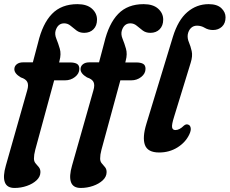

<svg xmlns="http://www.w3.org/2000/svg" viewBox="-30 -744 1136 950"><path d="M41 -401.5Q41 -416.5 52.8 -426Q64.5 -435.5 84 -435.5H132.5L158 -531.5Q180.5 -627 227.2 -675.2Q274 -723.5 353 -723.5Q400 -723.5 425 -701Q450 -678.5 450 -647Q450 -617 432.5 -599.2Q415 -581.5 386.5 -581.5Q364 -581.5 348.5 -593.2Q333 -605 319 -616.8Q305 -628.5 287.5 -628.5Q256 -628.5 245 -592Q240 -573.5 249 -551.8Q258 -530 265.8 -503.2Q273.5 -476.5 264.5 -443.5L262.5 -435H317Q338.5 -435 350.5 -428.2Q362.5 -421.5 362.5 -403.5Q362.5 -380 341.2 -363.2Q320 -346.5 292 -346.5H238L144.5 -3Q141 10 139.5 20.5Q138 31 138 40.5Q138 55 146 64.2Q154 73.5 162 83Q170 92.5 170 107.5Q170 130 151.2 147.8Q132.5 165.5 103 175.8Q73.5 186 42 186Q4 186 -6.2 157.2Q-16.5 128.5 -1 75L104.5 -296.5Q112.5 -323 105.2 -338Q98 -353 73 -361Q41 -380 41 -401.5ZM368.5 -401.5Q368.5 -416.5 380.2 -426Q392 -435.5 411.5 -435.5H460L485.5 -531.5Q508 -627 554.8 -675.2Q601.5 -723.5 680.5 -723.5Q727.5 -723.5 752.5 -701Q777.5 -678.5 777.5 -647Q777.5 -617 760 -599.2Q742.5 -581.5 714 -581.5Q691.5 -581.5 676 -593.2Q660.5 -605 646.5 -616.8Q632.5 -628.5 615 -628.5Q583.5 -628.5 572.5 -592Q567.5 -573.5 576.5 -551.8Q585.5 -530 593.2 -503.2Q601 -476.5 592 -443.5L590 -435H644.5Q666 -435 678 -428.2Q690 -421.5 690 -403.5Q690 -380 668.8 -363.2Q647.5 -346.5 619.5 -346.5H565.5L472 -3Q468.5 10 467 20.5Q465.5 31 465.5 40.5Q465.5 55 473.5 64.2Q481.5 73.5 489.5 83Q497.5 92.5 497.5 107.5Q497.5 130 478.8 147.8Q460 165.5 430.5 175.8Q401 186 369.5 186Q331.5 186 321.2 157.2Q311 128.5 326.5 75L432 -296.5Q440 -323 432.8 -338Q425.5 -353 400.5 -361Q368.5 -380 368.5 -401.5ZM1002.5 -723.5Q1044 -723.5 1065 -703.8Q1086 -684 1086 -658.5Q1086 -628.5 1068.2 -612Q1050.5 -595.5 1024 -595.5Q1001 -595.5 983.2 -606.2Q965.5 -617 945 -617Q926.5 -617 914.5 -605Q902.5 -593 899 -573Q896.5 -554 904.8 -534.8Q913 -515.5 918.5 -491.2Q924 -467 913.5 -433.5L831.5 -166.5Q819 -127 821.5 -113.8Q824 -100.5 838 -100.5Q858 -100.5 880 -122.5Q891.5 -132 902 -127Q911 -124 913.5 -111.2Q916 -98.5 906.5 -78.5Q888 -39.5 848 -14.5Q808 10.5 757.5 10.5Q701 10.5 687.2 -26.5Q673.5 -63.5 694.5 -132L825.5 -562Q851 -645 897 -684.2Q943 -723.5 1002.5 -723.5Z"/></svg>

Font: Fraunces 72pt SuperSoft SemiBold
Style: Italic
Weight: 600
Italic angle: -16°
Version: Version 1.000;[b76b70a41]